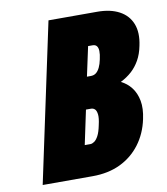

<svg xmlns="http://www.w3.org/2000/svg" viewBox="-80 -767 724 834"><g transform="rotate(-10 282.5 -350.0)"><path d="M405 -700H190L41 0H261Q331 0 384 -25.5Q437 -51 472 -97.5Q507 -144 520 -206Q530 -252 523.5 -286.5Q517 -321 498.5 -345Q480 -369 453 -382Q481 -396 502 -415Q523 -434 538 -460.5Q553 -487 560 -523Q572 -579 556.5 -618.5Q541 -658 502 -679Q463 -700 405 -700ZM329 -430H312L340 -560H360Q372 -560 378 -552.5Q384 -545 384.5 -530.5Q385 -516 380 -494Q376 -474 369 -459.5Q362 -445 352.5 -437.5Q343 -430 329 -430ZM276 -139H251L283 -290H305Q315 -290 322 -283.5Q329 -277 331 -260.5Q333 -244 326 -214Q320 -184 311.5 -168Q303 -152 293.5 -145.5Q284 -139 276 -139Z"/></g></svg>

Font: Advent Pro Black
Style: Italic
Weight: 900
Italic angle: -12°
Version: Version 3.000